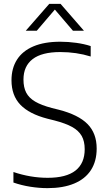

<svg xmlns="http://www.w3.org/2000/svg" viewBox="-20 -965 560 994"><path d="M49.5 -20V-74.5Q138 -44.5 227 -44.5Q323 -44.5 370.8 -82Q418.5 -119.5 418.5 -192.5Q418.5 -234 402.8 -261.5Q387 -289 353.2 -307.8Q319.5 -326.5 261.5 -341.5L225.5 -350.5Q131 -375 85.2 -423Q39.5 -471 39.5 -549.5Q39.5 -611.5 68 -656.2Q96.5 -701 153 -725Q209.5 -749 292 -749Q333.5 -749 374.8 -743.2Q416 -737.5 449.5 -726.5V-672.5Q375.5 -695.5 292 -695.5Q196.5 -695.5 149 -659Q101.5 -622.5 101.5 -553Q101.5 -512.5 115.8 -485.2Q130 -458 161.8 -439.2Q193.5 -420.5 248 -406L284 -397Q385.5 -371 433 -323Q480.5 -275 480.5 -196Q480.5 -130.5 450.8 -84.5Q421 -38.5 364 -14.8Q307 9 226 9Q183 9 137 1.8Q91 -5.5 49.5 -20ZM414.5 -806H357.5L264 -915.5L170.5 -806H113.5L235 -945H293.5Z"/></svg>

Font: Encode Sans Light
Style: Regular
Weight: 300
Designer: Multiple Designers
Foundry: Impallari Type
Version: Version 2.000